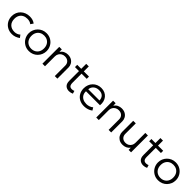

<svg xmlns="http://www.w3.org/2000/svg" viewBox="448 -2261 3910 3910"><g transform="rotate(45 2402.5 -306.0)"><path d="M299 15Q223 15 164 -18.5Q105 -52 71.5 -110.2Q38 -168.5 38 -242.5Q38 -299 57.8 -345.8Q77.5 -392.5 114 -427.2Q150.5 -462 199.8 -481Q249 -500 307 -500Q352.5 -500 390.8 -488.5Q429 -477 462 -452L422 -393.5Q400 -412 369.8 -421.8Q339.5 -431.5 305 -431.5Q247 -431.5 204.5 -409.2Q162 -387 138.5 -344.8Q115 -302.5 115 -243.5Q115 -154.5 166 -104Q217 -53.5 304.5 -53.5Q343 -53.5 376.5 -67.5Q410 -81.5 429.5 -102L472.5 -45.5Q435 -17.5 391 -1.2Q347 15 299 15Z M788 15Q714 15 655.5 -20Q597 -55 563.5 -113.8Q530 -172.5 530 -242.5Q530 -295 549.2 -341.5Q568.5 -388 603.5 -423.8Q638.5 -459.5 685.5 -479.8Q732.5 -500 788 -500Q862.5 -500 920.8 -465Q979 -430 1012.5 -371.2Q1046 -312.5 1046 -242.5Q1046 -190.5 1026.8 -143.8Q1007.5 -97 973 -61.2Q938.5 -25.5 891.2 -5.2Q844 15 788 15ZM788 -53.5Q841 -53.5 882 -76.8Q923 -100 946.2 -142.2Q969.5 -184.5 969.5 -242.5Q969.5 -300.5 946.2 -343Q923 -385.5 882 -408.5Q841 -431.5 788 -431.5Q735 -431.5 694 -408.5Q653 -385.5 629.8 -343Q606.5 -300.5 606.5 -242.5Q606.5 -184.5 630 -142.2Q653.5 -100 694.2 -76.8Q735 -53.5 788 -53.5Z M1166 0V-485H1240V-416Q1272.5 -461 1315.2 -480.5Q1358 -500 1402.5 -500Q1467.5 -500 1510.8 -473.8Q1554 -447.5 1575.2 -406.8Q1596.5 -366 1596.5 -324V0H1522.5V-301.5Q1522.5 -359 1485.8 -394.8Q1449 -430.5 1386 -430.5Q1345 -430.5 1312 -412Q1279 -393.5 1259.5 -360.2Q1240 -327 1240 -283V0Z M1943.5 15Q1879 15 1839 -23Q1799 -61 1799 -142V-628.5H1873V-485H2022V-420H1873V-163Q1873 -103.5 1893.8 -79.2Q1914.5 -55 1956 -55Q1974.5 -55 1990 -59Q2005.5 -63 2018 -69L2036.5 -7Q2016 3 1992 9Q1968 15 1943.5 15ZM1683.5 -420V-485H1812.5V-420Z M2373.5 15Q2297 15 2238.5 -17Q2180 -49 2147 -106.8Q2114 -164.5 2114 -241Q2114 -296.5 2132.8 -344Q2151.5 -391.5 2185.8 -426.5Q2220 -461.5 2265.8 -480.8Q2311.5 -500 2365.5 -500Q2423 -500 2468 -479.5Q2513 -459 2543.2 -422.5Q2573.5 -386 2586.8 -336.8Q2600 -287.5 2593.5 -230.5H2190.5Q2188 -176.5 2210.5 -136.2Q2233 -96 2276.5 -73.5Q2320 -51 2380 -51Q2419.5 -51 2458.2 -64.5Q2497 -78 2525.5 -103L2561.5 -45.5Q2537 -25.5 2505.2 -11.8Q2473.5 2 2439.8 8.5Q2406 15 2373.5 15ZM2194 -292H2517.5Q2515 -359.5 2476.2 -397.5Q2437.5 -435.5 2364.5 -435.5Q2294 -435.5 2247.8 -397.5Q2201.5 -359.5 2194 -292Z M2716 0V-485H2790V-416Q2822.5 -461 2865.2 -480.5Q2908 -500 2952.5 -500Q3017.5 -500 3060.8 -473.8Q3104 -447.5 3125.2 -406.8Q3146.5 -366 3146.5 -324V0H3072.5V-301.5Q3072.5 -359 3035.8 -394.8Q2999 -430.5 2936 -430.5Q2895 -430.5 2862 -412Q2829 -393.5 2809.5 -360.2Q2790 -327 2790 -283V0Z M3486 15Q3422 15 3380 -11.5Q3338 -38 3317 -79Q3296 -120 3296 -164V-485H3370V-182.5Q3370 -125.5 3405.5 -90.2Q3441 -55 3502 -55Q3542 -55 3574.2 -73.2Q3606.5 -91.5 3625.8 -124.5Q3645 -157.5 3645 -201V-485H3719V0H3648.5V-61.5Q3616.5 -22 3575.2 -3.5Q3534 15 3486 15Z M4080.5 15Q4016 15 3976 -23Q3936 -61 3936 -142V-628.5H4010V-485H4159V-420H4010V-163Q4010 -103.5 4030.8 -79.2Q4051.5 -55 4093 -55Q4111.5 -55 4127 -59Q4142.5 -63 4155 -69L4173.5 -7Q4153 3 4129 9Q4105 15 4080.5 15ZM3820.5 -420V-485H3949.5V-420Z M4509 15Q4435 15 4376.5 -20Q4318 -55 4284.5 -113.8Q4251 -172.5 4251 -242.5Q4251 -295 4270.2 -341.5Q4289.5 -388 4324.5 -423.8Q4359.5 -459.5 4406.5 -479.8Q4453.5 -500 4509 -500Q4583.5 -500 4641.8 -465Q4700 -430 4733.5 -371.2Q4767 -312.5 4767 -242.5Q4767 -190.5 4747.8 -143.8Q4728.5 -97 4694 -61.2Q4659.5 -25.5 4612.2 -5.2Q4565 15 4509 15ZM4509 -53.5Q4562 -53.5 4603 -76.8Q4644 -100 4667.2 -142.2Q4690.5 -184.5 4690.5 -242.5Q4690.5 -300.5 4667.2 -343Q4644 -385.5 4603 -408.5Q4562 -431.5 4509 -431.5Q4456 -431.5 4415 -408.5Q4374 -385.5 4350.8 -343Q4327.5 -300.5 4327.5 -242.5Q4327.5 -184.5 4351 -142.2Q4374.5 -100 4415.2 -76.8Q4456 -53.5 4509 -53.5Z"/></g></svg>

Font: Geologica Roman ExtraLight
Style: Regular
Weight: 250
Designer: Sindre Bremnes, Frode Helland
Foundry: Monokrom Skriftforlag AS
Version: Version 1.010;gftools[0.9.28]